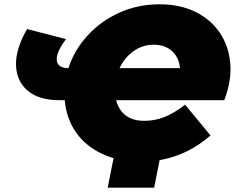

<svg xmlns="http://www.w3.org/2000/svg" viewBox="-20 -736 1092 893"><path d="M635 16Q534 16 457 -19.5Q380 -55 334.5 -119Q289 -183 281 -270H257Q161 -270 109 -314Q57 -358 54.5 -432.5Q52 -507 106 -601L287 -554Q241 -493 244 -456.5Q247 -420 298 -419Q326 -504 388 -571.5Q450 -639 536 -677.5Q622 -716 722 -716Q817 -716 888.5 -681Q960 -646 1002 -584Q1044 -522 1051 -441.5Q1058 -361 1023 -270H520Q532 -224 565 -199Q598 -174 651 -174Q700 -174 744.5 -191.5Q789 -209 841 -249L959 -106Q819 16 635 16ZM536 -419H817Q813 -468 780.5 -498Q748 -528 695 -528Q643 -528 601 -498Q559 -468 536 -419ZM732 -40 697 137H481L516 -40Z"/></svg>

Font: Montserrat Black
Style: Italic
Weight: 900
Italic angle: -11.3°
Designer: Julieta Ulanovsky
Foundry: Julieta Ulanovsky
Version: Version 9.000; ttfautohint (v1.8.4.7-5d5b)